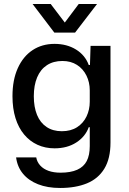

<svg xmlns="http://www.w3.org/2000/svg" viewBox="-20 -757 640 954"><path d="M279 177Q216 177 169 158.5Q122 140 94 106Q66 72 60 25H160Q164 48 180 65.5Q196 83 221.5 92Q247 101 281 101Q331 101 363.5 86.5Q396 72 411 43Q426 14 426 -31V-125H421Q404 -78 359 -49Q314 -20 251 -20Q205 -20 166.5 -37.5Q128 -55 100 -88.5Q72 -122 57 -170Q42 -218 42 -279Q42 -360 68.5 -418.5Q95 -477 142 -508Q189 -539 251 -539Q312 -539 357.5 -511Q403 -483 421 -434H427L430 -529H529V-49Q529 31 498.5 81Q468 131 412 154Q356 177 279 177ZM287 -105Q332 -105 363 -125Q394 -145 410 -178.5Q426 -212 426 -252V-308Q426 -348 409.5 -381.5Q393 -415 362.5 -434.5Q332 -454 290 -454Q245 -454 213 -433Q181 -412 164.5 -372.5Q148 -333 148 -279Q148 -225 164 -186Q180 -147 211.5 -126Q243 -105 287 -105ZM250 -595 142 -737H232L302 -645L371 -737H462L353 -595Z"/></svg>

Font: Mona Sans ExtraLight Medium
Style: Regular
Weight: 500
Version: Version 2.000